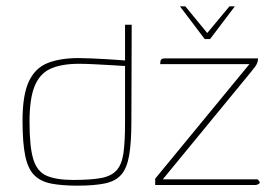

<svg xmlns="http://www.w3.org/2000/svg" viewBox="-20 -583 853 605"><path d="M547 -563H564L633 -479L703 -563H720L642 -460H625ZM51 -203Q51 -284 71 -326.5Q91 -369 130.5 -384.5Q170 -400 227 -400Q242 -400 266.5 -399Q291 -398 316.5 -396.5Q342 -395 361 -393.5Q380 -392 385 -391L374 -384V-505H395L394 -201Q394 -134 387 -93.5Q380 -53 362 -32.5Q344 -12 310.5 -5Q277 2 224 2Q175 2 141.5 -4.5Q108 -11 88 -31Q68 -51 59.5 -92Q51 -133 51 -203ZM211 -16Q266 -16 298.5 -22Q331 -28 347.5 -46.5Q364 -65 369 -100.5Q374 -136 374 -196V-375Q360 -376 333.5 -377.5Q307 -379 278.5 -380.5Q250 -382 229 -382Q175 -382 140.5 -367Q106 -352 89.5 -312.5Q73 -273 73 -199Q73 -120 85 -81Q97 -42 127.5 -29Q158 -16 211 -16ZM493 -18H792L796 -13Q801 -8 796 -4Q791 0 782 0H469V-20L766 -381H485V-384Q485 -392 488 -395.5Q491 -399 500 -399H793Q793 -392 791 -386Q789 -380 784 -373Q779 -366 769 -354Z"/></svg>

Font: Genos Thin Thin
Style: Regular
Weight: 250
Version: Version 1.010